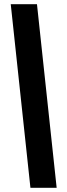

<svg xmlns="http://www.w3.org/2000/svg" viewBox="-20 -895 321 915"><path d="M125 0 31.2 -875H156.2L250 0Z"/></svg>

Font: Oswald-Regular
Style: Regular
Weight: 400
Designer: vernon adams
Foundry: vernon adams
Version: Version 2.002; ttfautohint (v0.92.18-e454-dirty) -l 8 -r 50 